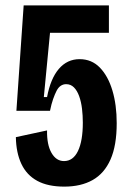

<svg xmlns="http://www.w3.org/2000/svg" viewBox="-20 -680 489 714"><path d="M219 14Q158 14 118.5 -7.5Q79 -29 59.5 -70.5Q40 -112 39 -170L155 -195Q154 -142 171.5 -111.5Q189 -81 218 -81Q252 -81 270 -118.5Q288 -156 288 -224Q288 -250 285 -275.5Q282 -301 274.5 -322Q267 -343 255 -355Q243 -367 226 -367Q215 -367 206 -361Q197 -355 190.5 -342.5Q184 -330 177.5 -311.5Q171 -293 166 -268H41L68 -660H385V-558H166L143 -319H155Q168 -388 199 -424Q230 -460 276 -460Q321 -460 351.5 -428.5Q382 -397 398 -343.5Q414 -290 414 -222Q414 -139 391 -87Q368 -35 324.5 -10.5Q281 14 219 14Z"/></svg>

Font: Bricolage Grotesque Condensed SemiBold
Style: Regular
Weight: 600
Width: 3
Designer: Mathieu Triay
Foundry: Atelier Triay
Version: Version 1.000;gftools[0.9.30]